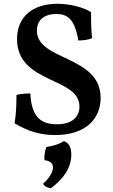

<svg xmlns="http://www.w3.org/2000/svg" viewBox="-20 -705 595 1015"><path d="M272 9C435 9 512 -79 512 -187C512 -414 175 -382 175 -543C175 -600 215 -631 278 -631C337 -631 375 -604 394 -491C417 -491 448 -494 467 -504C462 -538 461 -597 461 -641C424 -665 353 -685 283 -685C157 -685 70 -620 70 -498C70 -261 400 -299 400 -142C400 -91 366 -48 281 -48C182 -48 147 -102 140 -211C117 -211 89 -209 67 -203C67 -161 66 -104 57 -53C124 -14 187 9 272 9ZM318 41C293 57 261 67 225 72C217 92 213 124 215 142C245 145 260 158 260 180C260 204 242 236 207 267C216 280 230 288 249 290C308 247 357 187 357 113C357 75 345 51 318 41Z"/></svg>

Font: Vollkorn Semibold
Style: Regular
Weight: 600
Designer: Friedrich Althausen
Foundry: Friedrich Althausen
Version: Version 4.015;PS 004.015;hotconv 1.0.88;makeotf.lib2.5.64775